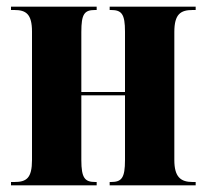

<svg xmlns="http://www.w3.org/2000/svg" viewBox="-20 -556 620 576"><path d="M13 0H270V-10H266C235 -10 224 -21 224 -76V-270H355V-76C355 -22 345 -10 313 -10H309V0H567V-10H558C522 -10 503 -25 503 -76V-460C503 -514 522 -526 558 -526H567V-536H309V-526H313C345 -526 355 -514 355 -461V-280H224V-460C224 -514 233 -526 265 -526H270V-536H13V-526H23C58 -526 76 -514 76 -461V-76C76 -21 59 -10 23 -10H13Z"/></svg>

Font: Noto Serif Display ExtraCondensed ExtraBold
Style: Regular
Weight: 800
Width: 2
Designer: Monotype Design Team
Foundry: Monotype Imaging Inc.
Version: Version 2.009